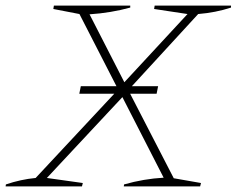

<svg xmlns="http://www.w3.org/2000/svg" viewBox="-33 -664 843 684"><path d="M-13 0 -12 -7Q41 -25 94 -30L388 -345L250 -614L157 -632L159 -644H431V-637Q362 -618 286 -613L410 -371L635 -614L516 -632L518 -644H790V-637Q735 -619 673 -614L424 -343L586 -29L683 -12L680 0H408L409 -7Q479 -27 550 -31L403 -318L134 -30L262 -12L259 0ZM254.9 -357H530.3L524.9 -330H249.5Z"/></svg>

Font: Piazzolla SC Thin
Style: Italic
Weight: 100
Italic angle: -11.3°
Designer: Juan Pablo del Peral
Foundry: Huerta Tipografica
Version: Version 1.330